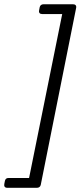

<svg xmlns="http://www.w3.org/2000/svg" viewBox="-65 -728 378 900"><path d="M-42 120.1 -44.9 134.8C-46.9 145.5 -42 152.3 -31.2 152.3H108.4C117.2 152.3 124 147.5 126 138.7L292 -691.4C293.9 -702.1 288.1 -708 277.3 -708H138.7C129.9 -708 123 -703.1 121.1 -694.3L118.2 -678.7C116.2 -668 122.1 -662.1 132.8 -662.1H226.6L71.3 106.4H-25.4C-34.2 106.4 -40 110.4 -42 120.1Z"/></svg>

Font: Ed Sans Neue
Style: Italic
Weight: 400
Italic angle: -11°
Designer: Stephen Hutchings
Version: Version 1.004;PS 001.004;hotconv 1.0.88;makeotf.lib2.5.64775